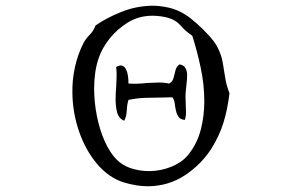

<svg xmlns="http://www.w3.org/2000/svg" viewBox="-20 -690 1040 671"><path d="M782 -364Q775 -306 760.5 -260Q746 -214 719 -171Q684 -116 627 -78Q570 -40 498 -39Q477 -39 455.5 -42.5Q434 -46 411 -53Q359 -70 319 -117.5Q279 -165 256.5 -230Q234 -295 233 -364Q232 -409 241.5 -453.5Q251 -498 271 -538Q279 -554 293 -568Q307 -582 314 -601Q351 -627 403 -648Q455 -669 511 -670Q541 -670 571 -663Q601 -656 629 -638Q645 -628 667.5 -608Q690 -588 711 -565Q732 -542 741 -523Q754 -497 758.5 -471Q763 -445 767 -418.5Q771 -392 782 -364ZM694 -336Q694 -394 681.5 -453Q669 -512 652 -565Q627 -582 611 -601Q595 -620 567 -628Q540 -635 513 -635Q465 -635 427 -611.5Q389 -588 363 -555Q337 -522 326 -490Q317 -465 313 -437.5Q309 -410 309 -381Q309 -333 318.5 -285Q328 -237 345.5 -197.5Q363 -158 386 -134Q407 -112 437.5 -102Q468 -92 501 -92Q542 -92 580.5 -108Q619 -124 641 -153Q670 -191 682 -238Q694 -285 694 -336ZM634 -427Q634 -414 632 -398Q630 -382 629 -368Q628 -358 628.5 -348Q629 -338 629 -328Q630 -312 630 -297.5Q630 -283 626 -271Q611 -272 604.5 -281Q598 -290 595 -303Q592 -316 590.5 -329Q589 -342 582 -350Q571 -350 560 -349.5Q549 -349 539 -349Q513 -349 486 -348Q459 -347 429 -341Q424 -325 423 -303.5Q422 -282 414 -268Q395 -276 389.5 -296.5Q384 -317 384 -343Q384 -353 384.5 -364Q385 -375 386 -385Q387 -404 387.5 -422Q388 -440 386 -456Q400 -464 408.5 -460Q417 -456 421 -446Q426 -436 427.5 -422.5Q429 -409 429 -398Q445 -397 461 -397.5Q477 -398 493 -400Q513 -401 532.5 -401.5Q552 -402 571 -398Q583 -404 586.5 -417.5Q590 -431 593.5 -445Q597 -459 608 -465Q623 -462 628.5 -451.5Q634 -441 634 -427Z"/></svg>

Font: Yuji Syuku
Style: Regular
Weight: 400
Designer: Kataoka Yuji
Foundry: Kinuta Font Factory
Version: Version 3.002